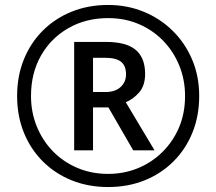

<svg xmlns="http://www.w3.org/2000/svg" viewBox="-20 -744 872 774"><path d="M416 10Q336 10 269 -17Q202 -44 152.5 -93.5Q103 -143 76 -210Q49 -277 49 -357Q49 -437 76 -504Q103 -571 152.5 -620.5Q202 -670 269 -697Q336 -724 416 -724Q492 -724 558.5 -697Q625 -670 675.5 -620.5Q726 -571 754.5 -504Q783 -437 783 -357Q783 -277 756 -210Q729 -143 679.5 -93.5Q630 -44 563 -17Q496 10 416 10ZM416 -43Q480 -43 536 -66Q592 -89 635 -131.5Q678 -174 702 -231Q726 -288 726 -357Q726 -422 703 -479Q680 -536 638.5 -579Q597 -622 540.5 -646.5Q484 -671 416 -671Q326 -671 255.5 -630.5Q185 -590 145 -519.5Q105 -449 105 -357Q105 -292 128 -235Q151 -178 192.5 -135Q234 -92 291 -67.5Q348 -43 416 -43ZM279 -138V-575H407Q489 -575 527 -543Q565 -511 565 -446Q565 -399 541 -371.5Q517 -344 487 -332L603 -138H517L417 -311H355V-138ZM355 -373H405Q444 -373 466 -393Q488 -413 488 -444Q488 -479 468 -495Q448 -511 404 -511H355Z"/></svg>

Font: Noto IKEA Latin
Style: Regular
Weight: 400
Designer: Monotype Design Team
Foundry: Monotype Imaging Inc.
Version: Version 1.0